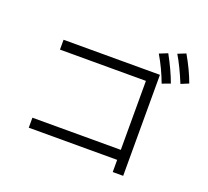

<svg xmlns="http://www.w3.org/2000/svg" viewBox="-145 -1051 1347 1245"><g transform="rotate(20 528.0 -428.0)"><path d="M968 -672Q924 -779 882 -849L937 -871Q992 -775 1021 -694ZM853 -632Q819 -724 769 -809L826 -832Q881 -731 909 -653ZM823 15H751V-69H141V-138H751V-614H158V-682H823Z"/></g></svg>

Font: PlemolJP
Style: Regular
Weight: 400
Monospace: yes
Version: v2.0.4; ttfautohint (v1.8.4.7-5d5b-dirty) -l 6 -r 45 -G 200 